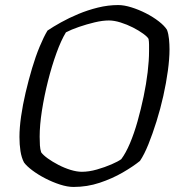

<svg xmlns="http://www.w3.org/2000/svg" viewBox="-20 -740 702 760"><path d="M271 0Q247 0 217.5 -9.5Q188 -19 159 -34Q130 -49 107.5 -66Q85 -83 75 -97Q65 -116 61 -142Q57 -168 57 -198Q57 -234 63.5 -279.5Q70 -325 81.5 -374Q93 -423 107 -470Q121 -517 137 -555.5Q153 -594 168 -619Q190 -634 221.5 -651.5Q253 -669 290 -684.5Q327 -700 367.5 -710Q408 -720 448 -720Q471 -720 500 -711Q529 -702 557.5 -687.5Q586 -673 608.5 -655.5Q631 -638 641 -622Q647 -606 649 -585Q651 -564 651 -545Q651 -508 644.5 -460Q638 -412 626.5 -360.5Q615 -309 599.5 -259.5Q584 -210 567.5 -169Q551 -128 534 -103Q507 -81 465.5 -57Q424 -33 374.5 -16.5Q325 0 271 0ZM304 -60Q332 -60 363.5 -69Q395 -78 421.5 -89.5Q448 -101 460 -110Q478 -134 494.5 -173Q511 -212 524.5 -260Q538 -308 548.5 -358Q559 -408 564.5 -454.5Q570 -501 570 -538Q570 -551 570 -563Q570 -575 568 -586Q564 -594 547 -606.5Q530 -619 506.5 -631Q483 -643 457.5 -651Q432 -659 411 -659Q386 -659 354.5 -651.5Q323 -644 292.5 -633.5Q262 -623 241 -612Q222 -581 203.5 -530Q185 -479 170 -419.5Q155 -360 146 -302.5Q137 -245 137 -199Q137 -180 138 -164.5Q139 -149 143 -137Q151 -126 169 -113Q187 -100 211 -87.5Q235 -75 259.5 -67.5Q284 -60 304 -60Z"/></svg>

Font: Texturina Medium 12pt ExtraLight
Style: Italic
Weight: 250
Italic angle: -11°
Version: Version 1.002